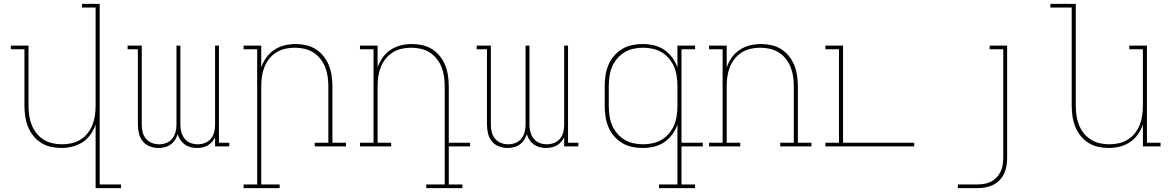

<svg xmlns="http://www.w3.org/2000/svg" viewBox="-20 -755 6040 990"><path d="M473 215V-113Q464 -86 447 -62Q430 -38 406 -22Q382 -6 353.5 1Q325 8 297 8Q269 8 242 2Q215 -4 192 -18.5Q169 -33 151.5 -55Q134 -77 124 -102.5Q114 -128 110 -155.5Q106 -183 106 -210V-501H36V-520H127V-210Q127 -185 130.5 -160Q134 -135 143 -112Q152 -89 167.5 -69Q183 -49 204.5 -35.5Q226 -22 250.5 -16.5Q275 -11 300 -11Q325 -11 349.5 -16.5Q374 -22 395.5 -35.5Q417 -49 432.5 -69Q448 -89 457 -112Q466 -135 469.5 -160Q473 -185 473 -210V-716H403V-735H494V196H604V215Z M797 8Q774 8 752 -0.5Q730 -9 716 -26.5Q702 -44 696.5 -66.5Q691 -89 691 -112V-501H638V-520H711V-112Q711 -93 715.5 -74Q720 -55 732.5 -40Q745 -25 763 -18Q781 -11 800 -11Q820 -11 838 -18Q856 -25 868 -40Q880 -55 885 -74Q890 -93 890 -112V-520H910V-112Q910 -93 915 -74Q920 -55 932 -40Q944 -25 962 -18Q980 -11 1000 -11Q1019 -11 1037 -18Q1055 -25 1067.5 -40Q1080 -55 1084.5 -74Q1089 -93 1089 -112V-520H1109V-19H1162V0H1089V-47Q1083 -34 1073 -23Q1063 -12 1051 -5Q1039 2 1024.5 5Q1010 8 996 8Q979 8 963 4Q947 0 933.5 -9.5Q920 -19 910.5 -33Q901 -47 896 -63Q891 -47 882 -33Q873 -19 859.5 -9.5Q846 0 829.5 4Q813 8 797 8Z M1422 215H1236V196H1306V-501H1236V-520H1327V-407Q1336 -434 1353 -458Q1370 -482 1394 -498Q1418 -514 1446.5 -521Q1475 -528 1503 -528Q1531 -528 1558 -522Q1585 -516 1608 -501.5Q1631 -487 1648.5 -465Q1666 -443 1676 -417.5Q1686 -392 1690 -364.5Q1694 -337 1694 -310V-19H1764V0H1603V-19H1673V-310Q1673 -335 1669.5 -360Q1666 -385 1657 -408Q1648 -431 1632.5 -451Q1617 -471 1595.5 -484.5Q1574 -498 1549.5 -503.5Q1525 -509 1500 -509Q1475 -509 1450.5 -503.5Q1426 -498 1404.5 -484.5Q1383 -471 1367.5 -451Q1352 -431 1343 -408Q1334 -385 1330.5 -360Q1327 -335 1327 -310V196H1422Z M2364 215H2178V196H2273V-310Q2273 -335 2269.5 -360Q2266 -385 2257 -408Q2248 -431 2232.5 -451Q2217 -471 2195.5 -484.5Q2174 -498 2149.5 -503.5Q2125 -509 2100 -509Q2075 -509 2050.5 -503.5Q2026 -498 2004.5 -484.5Q1983 -471 1967.5 -451Q1952 -431 1943 -408Q1934 -385 1930.5 -360Q1927 -335 1927 -310V-19H1997V0H1836V-19H1906V-501H1836V-520H1927V-407Q1936 -434 1953 -458Q1970 -482 1994 -498Q2018 -514 2046.5 -521Q2075 -528 2103 -528Q2131 -528 2158 -522Q2185 -516 2208 -501.5Q2231 -487 2248.5 -465Q2266 -443 2276 -417.5Q2286 -392 2290 -364.5Q2294 -337 2294 -310V-19H2404V0H2294V196H2364Z M2597 8Q2574 8 2552 -0.5Q2530 -9 2516 -26.5Q2502 -44 2496.5 -66.5Q2491 -89 2491 -112V-501H2438V-520H2511V-112Q2511 -93 2515.5 -74Q2520 -55 2532.5 -40Q2545 -25 2563 -18Q2581 -11 2600 -11Q2620 -11 2638 -18Q2656 -25 2668 -40Q2680 -55 2685 -74Q2690 -93 2690 -112V-520H2710V-112Q2710 -93 2715 -74Q2720 -55 2732 -40Q2744 -25 2762 -18Q2780 -11 2800 -11Q2819 -11 2837 -18Q2855 -25 2867.5 -40Q2880 -55 2884.5 -74Q2889 -93 2889 -112V-520H2909V-19H2962V0H2889V-47Q2883 -34 2873 -23Q2863 -12 2851 -5Q2839 2 2824.5 5Q2810 8 2796 8Q2779 8 2763 4Q2747 0 2733.5 -9.5Q2720 -19 2710.5 -33Q2701 -47 2696 -63Q2691 -47 2682 -33Q2673 -19 2659.5 -9.5Q2646 0 2629.5 4Q2613 8 2597 8Z M3296 -11Q3321 -11 3346 -16.5Q3371 -22 3392.5 -35Q3414 -48 3430.5 -68Q3447 -88 3456.5 -111Q3466 -134 3469.5 -159.5Q3473 -185 3473 -210V-310Q3473 -335 3469.5 -360.5Q3466 -386 3456.5 -409Q3447 -432 3430.5 -452Q3414 -472 3392.5 -485Q3371 -498 3346 -503.5Q3321 -509 3296 -509Q3271 -509 3246 -503.5Q3221 -498 3199.5 -485Q3178 -472 3161.5 -452Q3145 -432 3135.5 -409Q3126 -386 3122.5 -360.5Q3119 -335 3119 -310V-210Q3119 -185 3122.5 -159.5Q3126 -134 3135.5 -111Q3145 -88 3161.5 -68Q3178 -48 3199.5 -35Q3221 -22 3246 -16.5Q3271 -11 3296 -11ZM3564 215H3378V196H3473V-114Q3464 -86 3446.5 -62Q3429 -38 3404.5 -21.5Q3380 -5 3351 1.5Q3322 8 3293 8Q3265 8 3237.5 2Q3210 -4 3186.5 -18.5Q3163 -33 3145 -54.5Q3127 -76 3116.5 -101.5Q3106 -127 3102 -154.5Q3098 -182 3098 -210V-310Q3098 -338 3102 -365.5Q3106 -393 3116.5 -418.5Q3127 -444 3145 -465.5Q3163 -487 3186.5 -501.5Q3210 -516 3237.5 -522Q3265 -528 3293 -528Q3322 -528 3351 -521.5Q3380 -515 3404.5 -498.5Q3429 -482 3446.5 -458Q3464 -434 3473 -406V-520H3564V-501H3494V-19H3604V0H3494V196H3564Z M3797 0H3636V-19H3706V-501H3636V-520H3727V-407Q3736 -434 3753 -458Q3770 -482 3794 -498Q3818 -514 3846.5 -521Q3875 -528 3903 -528Q3931 -528 3958 -522Q3985 -516 4008 -501.5Q4031 -487 4048.5 -465Q4066 -443 4076 -417.5Q4086 -392 4090 -364.5Q4094 -337 4094 -310V-19H4164V0H4003V-19H4073V-310Q4073 -335 4069.5 -360Q4066 -385 4057 -408Q4048 -431 4032.5 -451Q4017 -471 3995.5 -484.5Q3974 -498 3949.5 -503.5Q3925 -509 3900 -509Q3875 -509 3850.5 -503.5Q3826 -498 3804.5 -484.5Q3783 -471 3767.5 -451Q3752 -431 3743 -408Q3734 -385 3730.5 -360Q3727 -335 3727 -310V-19H3797Z M4236 0V-19H4306V-501H4236V-520H4327V-19H4694V0Z M4919 215V196H5019Q5037 196 5055 193Q5073 190 5089 182Q5105 174 5118 160.5Q5131 147 5139 130.5Q5147 114 5150 96Q5153 78 5153 60V-501H5083V-520H5173V60Q5173 81 5169.5 101.5Q5166 122 5157 141Q5148 160 5133 175Q5118 190 5099.5 199Q5081 208 5060 211.5Q5039 215 5019 215Z M5697 8Q5669 8 5642 2Q5615 -4 5592 -18.5Q5569 -33 5551.5 -55Q5534 -77 5524 -102.5Q5514 -128 5510 -155.5Q5506 -183 5506 -210V-716H5396V-735H5527V-210Q5527 -185 5530.5 -160Q5534 -135 5543 -112Q5552 -89 5567.5 -69Q5583 -49 5604.5 -35.5Q5626 -22 5650.5 -16.5Q5675 -11 5700 -11Q5725 -11 5749.5 -16.5Q5774 -22 5795.5 -35.5Q5817 -49 5832.5 -69Q5848 -89 5857 -112Q5866 -135 5869.5 -160Q5873 -185 5873 -210V-501H5803V-520H5894V-19H5964V0H5873V-113Q5864 -86 5847 -62Q5830 -38 5806 -22Q5782 -6 5753.5 1Q5725 8 5697 8Z"/></svg>

Font: Iosevka HT Thin Extended
Style: Regular
Weight: 100
Width: 7
Monospace: yes
Designer: Belleve Invis
Foundry: Belleve Invis
Version: Version 32.3.0; ttfautohint (v1.8.4)